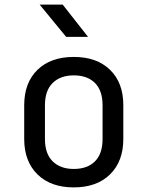

<svg xmlns="http://www.w3.org/2000/svg" viewBox="-20 -805 640 833"><path d="M300 8Q200 8 142.5 -48.5Q85 -105 85 -202V-348Q85 -446 142.5 -502Q200 -558 300 -558Q400 -558 457.5 -502Q515 -446 515 -349V-202Q515 -105 457.5 -48.5Q400 8 300 8ZM300 -72Q359 -72 392 -105Q425 -138 425 -202V-348Q425 -412 392 -445Q359 -478 300 -478Q242 -478 208.5 -445Q175 -412 175 -348V-202Q175 -138 208.5 -105Q242 -72 300 -72ZM267 -645 152 -785H252L362 -645Z"/></svg>

Font: Tiny
Style: Regular
Weight: 400
Designer: Philipp Nurullin, Konstantin Bulenkov
Foundry: JetBrains
Version: Version 2.251; ttfautohint (v1.8.4.7-5d5b)